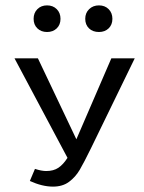

<svg xmlns="http://www.w3.org/2000/svg" viewBox="-20 -685 534 714"><path d="M105 -615Q105 -637 119 -651Q133 -665 155 -665Q177 -665 191 -651Q205 -637 205 -615Q205 -593 191 -579.5Q177 -566 155 -566Q133 -566 119 -579.5Q105 -593 105 -615ZM297 -615Q297 -637 311.5 -651Q326 -665 348 -665Q370 -665 384 -651Q398 -637 398 -615Q398 -593 384 -579.5Q370 -566 348 -566Q325 -566 311 -579.5Q297 -593 297 -615ZM481 -468 318 -133Q292 -80 276.5 -53.5Q261 -27 237 -9Q213 9 177 9Q137 9 91 -12L110 -57Q134 -49 152 -49Q179 -49 197 -61Q215 -73 231 -98L34 -468H121L264 -167L394 -468Z"/></svg>

Font: Ysabeau SC Medium
Style: Regular
Weight: 500
Designer: Christian Thalmann (Catharsis Fonts)
Version: Version 0.003